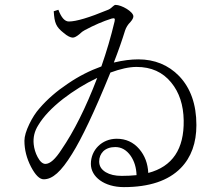

<svg xmlns="http://www.w3.org/2000/svg" viewBox="-20 -758 902 786"><path d="M487 8C591 8 669 -18 720 -70C763 -114 784 -173 784 -246C784 -331 760 -398 713 -447C669 -492 613 -515 546 -515C517 -515 484 -511 446 -502C465 -551 480 -594 492 -633C496 -645 503 -657 514 -668C522 -677 526 -685 526 -691C526 -710 478 -738 453 -738C450 -738 445 -735 440 -730C433 -723 426 -719 420 -717C345 -686 292 -670 262 -670C245 -670 231 -686 219 -718L200 -712C203 -664 209 -648 241 -623C256 -610 269 -604 278 -604C285 -604 294 -609 305 -618C313 -626 320 -631 326 -634C365 -655 402 -671 437 -682C449 -685 452 -683 449 -670C434 -607 416 -546 395 -486C348 -469 302 -446 257 -415C212 -385 174 -352 142 -315C126 -297 112 -275 100 -250C87 -223 80 -200 80 -182C80 -145 89 -110 107 -75C125 -41 142 -24 159 -24C195 -24 230 -55 275 -128C314 -190 367 -301 432 -461C473 -476 508 -484 539 -484C599 -484 646 -463 681 -420C714 -380 731 -328 732 -265C734 -148 686 -76 587 -50C585 -89 573 -121 550 -148C526 -176 495 -190 458 -190C397 -190 352 -144 352 -87C352 -34 407 8 487 8ZM478 -38C451 -38 430 -43 413 -53C395 -64 386 -78 386 -97C386 -114 392 -128 403 -139C415 -150 431 -156 452 -156C477 -156 498 -144 515 -120C530 -98 538 -72 539 -41C520 -39 500 -38 478 -38ZM166 -87C155 -87 144 -96 134 -115C125 -132 120 -149 118 -167C115 -195 121 -221 137 -246C158 -281 192 -317 238 -353C281 -386 327 -415 378 -439C331 -316 282 -219 232 -146C207 -107 185 -87 166 -87Z"/></svg>

Font: AllPunType Light
Style: Regular
Weight: 300
Version: 1.0